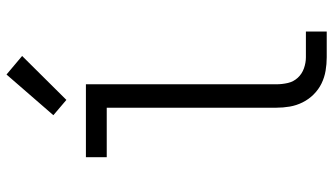

<svg xmlns="http://www.w3.org/2000/svg" viewBox="-237 -787 1024 590"><g transform="rotate(-90 275.0 -492.0)"><path d="M473 0H394Q373 0 352.5 -3.5Q332 -7 313.5 -16Q295 -25 280 -40Q265 -55 255.5 -74Q246 -93 242.5 -113.5Q239 -134 239 -155V-676H87V-740H311V-155Q311 -137 315 -119.5Q319 -102 331 -89Q343 -76 360 -70Q377 -64 394 -64H473ZM263 -800 216 -840 341 -984 398 -936Z"/></g></svg>

Font: Lode
Style: Regular
Weight: 400
Monospace: yes
Designer: Belleve Invis
Foundry: Belleve Invis
Version: Version 29.2.0; ttfautohint (v1.8.3)